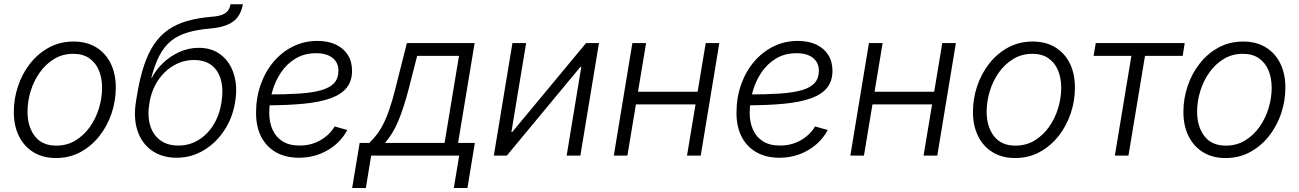

<svg xmlns="http://www.w3.org/2000/svg" viewBox="-20 -748 6247 923"><path d="M249 11.7Q186.5 11.7 141.1 -16.1Q95.7 -43.9 71 -93.8Q46.4 -143.6 46.4 -210Q46.4 -273.4 66.7 -334Q86.9 -394.5 125 -442.9Q163.1 -491.2 215.8 -519.8Q268.6 -548.3 334 -548.3Q396.5 -548.3 441.9 -520.8Q487.3 -493.2 512 -443.4Q536.6 -393.6 536.6 -327.1Q536.6 -262.7 516.1 -202.1Q495.6 -141.6 457.5 -93.5Q419.4 -45.4 366.7 -16.8Q314 11.7 249 11.7ZM250.5 -47.9Q302.2 -47.9 343 -72.8Q383.8 -97.7 412.4 -138.2Q440.9 -178.7 455.8 -227.8Q470.7 -276.9 470.7 -325.7Q470.7 -373 455.3 -409.9Q439.9 -446.8 409.2 -468Q378.4 -489.3 332 -489.3Q281.2 -489.3 240.7 -464.8Q200.2 -440.4 171.4 -399.9Q142.6 -359.4 127.4 -310.1Q112.3 -260.7 112.3 -210.4Q112.3 -139.6 147.2 -93.8Q182.1 -47.9 250.5 -47.9Z M829.1 10.3Q760.3 10.3 711.4 -23.2Q662.6 -56.6 641.6 -117.7Q620.6 -178.7 633.8 -261.2L639.2 -293Q652.3 -373.5 672.4 -433.3Q692.4 -493.2 720.9 -535.4Q749.5 -577.6 788.8 -605Q828.1 -632.3 880.1 -647.2Q932.1 -662.1 998.5 -667.5Q1029.8 -669.9 1048.3 -677.2Q1066.9 -684.6 1075.9 -696.8Q1085 -709 1087.9 -727.5H1147.5Q1141.6 -692.4 1124 -667.7Q1106.4 -643.1 1073.7 -629.2Q1041 -615.2 989.7 -610.8Q927.7 -605.5 881.8 -591.8Q835.9 -578.1 803.2 -552Q770.5 -525.9 747.3 -482.4Q724.1 -439 707.5 -374H710Q728.5 -410.6 762.2 -443.6Q795.9 -476.6 840.6 -497.3Q885.3 -518.1 936 -518.1Q999 -518.1 1042.5 -484.1Q1085.9 -450.2 1104.2 -391.4Q1122.6 -332.5 1110.4 -257.3Q1097.7 -180.2 1057.1 -119.6Q1016.6 -59.1 957.5 -24.4Q898.4 10.3 829.1 10.3ZM837.4 -48.3Q889.2 -48.3 932.1 -73.7Q975.1 -99.1 1004.6 -145.3Q1034.2 -191.4 1044.4 -254.4Q1054.7 -316.9 1042.2 -363Q1029.8 -409.2 997.1 -434.3Q964.4 -459.5 912.6 -459.5Q860.4 -459.5 815.2 -433.3Q770 -407.2 739 -360.4Q708 -313.5 698.2 -252Q688 -192.4 701.4 -146.5Q714.8 -100.6 749.5 -74.5Q784.2 -48.3 837.4 -48.3Z M1416.5 10.3Q1354 10.3 1307.6 -15.6Q1261.2 -41.5 1236.1 -89.8Q1210.9 -138.2 1210.9 -205.6Q1210.9 -278.3 1233.2 -341.3Q1255.4 -404.3 1295.4 -451.4Q1335.4 -498.5 1389.2 -524.9Q1442.9 -551.3 1505.4 -551.3Q1557.1 -551.3 1594.5 -533.7Q1631.8 -516.1 1652.1 -483.9Q1672.4 -451.7 1672.4 -407.7Q1672.4 -358.4 1646.5 -326.2Q1620.6 -293.9 1568.8 -275.4Q1517.1 -256.8 1439.2 -249.3Q1361.3 -241.7 1257.8 -241.7L1265.6 -293.9Q1355.5 -293.9 1420.2 -298.3Q1484.9 -302.7 1526.1 -314.9Q1567.4 -327.1 1587.2 -349.6Q1606.9 -372.1 1606.9 -408.2Q1606.9 -447.3 1578.6 -469.7Q1550.3 -492.2 1499.5 -492.2Q1443.4 -492.2 1401.1 -466.8Q1358.9 -441.4 1330.8 -399.7Q1302.7 -357.9 1288.6 -307.1Q1274.4 -256.3 1274.4 -205.1Q1274.4 -160.6 1290 -125Q1305.7 -89.4 1338.1 -68.8Q1370.6 -48.3 1420.4 -48.3Q1475.1 -48.3 1519.5 -73.5Q1564 -98.6 1588.9 -140.1L1649.4 -123Q1617.7 -62.5 1555.4 -26.1Q1493.2 10.3 1416.5 10.3Z M1672.9 155.8 1709 -61H1755.4Q1776.4 -81.1 1793.5 -104Q1810.5 -127 1825.2 -156.5Q1839.8 -186 1853 -225.6Q1866.2 -265.1 1879.4 -316.9L1936 -541H2261.7L2182.1 -61H2262.7L2227.1 155.8H2161.6L2187.5 0H1764.2L1738.8 155.8ZM1830.6 -61H2117.2L2186.5 -479.5H1985.4L1943.8 -316.9Q1921.4 -231 1895.3 -167.7Q1869.1 -104.5 1830.6 -61Z M2770 0H2704.1L2774.4 -426.3H2770L2416.5 0H2354L2443.4 -541H2509.3L2438.5 -113.8H2442.9L2797.4 -541H2859.4Z M3350.6 -307.1 3340.3 -246.1H3020.5L3030.8 -307.1ZM3085.9 -541 2996.1 0H2930.7L3020 -541ZM3438 -541 3348.6 0H3282.7L3372.6 -541Z M3726.1 10.3Q3663.6 10.3 3617.2 -15.6Q3570.8 -41.5 3545.7 -89.8Q3520.5 -138.2 3520.5 -205.6Q3520.5 -278.3 3542.7 -341.3Q3564.9 -404.3 3605 -451.4Q3645 -498.5 3698.7 -524.9Q3752.4 -551.3 3814.9 -551.3Q3866.7 -551.3 3904.1 -533.7Q3941.4 -516.1 3961.7 -483.9Q3981.9 -451.7 3981.9 -407.7Q3981.9 -358.4 3956.1 -326.2Q3930.2 -293.9 3878.4 -275.4Q3826.7 -256.8 3748.8 -249.3Q3670.9 -241.7 3567.4 -241.7L3575.2 -293.9Q3665 -293.9 3729.7 -298.3Q3794.4 -302.7 3835.7 -314.9Q3877 -327.1 3896.7 -349.6Q3916.5 -372.1 3916.5 -408.2Q3916.5 -447.3 3888.2 -469.7Q3859.9 -492.2 3809.1 -492.2Q3752.9 -492.2 3710.7 -466.8Q3668.5 -441.4 3640.4 -399.7Q3612.3 -357.9 3598.1 -307.1Q3584 -256.3 3584 -205.1Q3584 -160.6 3599.6 -125Q3615.2 -89.4 3647.7 -68.8Q3680.2 -48.3 3730 -48.3Q3784.7 -48.3 3829.1 -73.5Q3873.5 -98.6 3898.4 -140.1L3959 -123Q3927.2 -62.5 3865 -26.1Q3802.7 10.3 3726.1 10.3Z M4487.8 -307.1 4477.5 -246.1H4157.7L4168 -307.1ZM4223.1 -541 4133.3 0H4067.9L4157.2 -541ZM4575.2 -541 4485.8 0H4419.9L4509.8 -541Z M4859.9 11.7Q4797.4 11.7 4752 -16.1Q4706.5 -43.9 4681.9 -93.8Q4657.2 -143.6 4657.2 -210Q4657.2 -273.4 4677.5 -334Q4697.8 -394.5 4735.8 -442.9Q4773.9 -491.2 4826.7 -519.8Q4879.4 -548.3 4944.8 -548.3Q5007.3 -548.3 5052.7 -520.8Q5098.1 -493.2 5122.8 -443.4Q5147.5 -393.6 5147.5 -327.1Q5147.5 -262.7 5127 -202.1Q5106.4 -141.6 5068.4 -93.5Q5030.3 -45.4 4977.5 -16.8Q4924.8 11.7 4859.9 11.7ZM4861.3 -47.9Q4913.1 -47.9 4953.9 -72.8Q4994.6 -97.7 5023.2 -138.2Q5051.8 -178.7 5066.7 -227.8Q5081.5 -276.9 5081.5 -325.7Q5081.5 -373 5066.2 -409.9Q5050.8 -446.8 5020 -468Q4989.3 -489.3 4942.9 -489.3Q4892.1 -489.3 4851.6 -464.8Q4811 -440.4 4782.2 -399.9Q4753.4 -359.4 4738.3 -310.1Q4723.1 -260.7 4723.1 -210.4Q4723.1 -139.6 4758.1 -93.8Q4793 -47.9 4861.3 -47.9Z M5339.4 0 5418.9 -479.5H5237.3L5247.6 -541H5675.3L5665.5 -479.5H5484.4L5404.8 0Z M5871.6 11.7Q5809.1 11.7 5763.7 -16.1Q5718.3 -43.9 5693.6 -93.8Q5668.9 -143.6 5668.9 -210Q5668.9 -273.4 5689.2 -334Q5709.5 -394.5 5747.6 -442.9Q5785.6 -491.2 5838.4 -519.8Q5891.1 -548.3 5956.5 -548.3Q6019 -548.3 6064.5 -520.8Q6109.9 -493.2 6134.5 -443.4Q6159.2 -393.6 6159.2 -327.1Q6159.2 -262.7 6138.7 -202.1Q6118.2 -141.6 6080.1 -93.5Q6042 -45.4 5989.3 -16.8Q5936.5 11.7 5871.6 11.7ZM5873 -47.9Q5924.8 -47.9 5965.6 -72.8Q6006.3 -97.7 6034.9 -138.2Q6063.5 -178.7 6078.4 -227.8Q6093.3 -276.9 6093.3 -325.7Q6093.3 -373 6077.9 -409.9Q6062.5 -446.8 6031.7 -468Q6001 -489.3 5954.6 -489.3Q5903.8 -489.3 5863.3 -464.8Q5822.8 -440.4 5793.9 -399.9Q5765.1 -359.4 5750 -310.1Q5734.9 -260.7 5734.9 -210.4Q5734.9 -139.6 5769.8 -93.8Q5804.7 -47.9 5873 -47.9Z"/></svg>

Font: Inter 17pt Light
Style: Italic
Weight: 300
Italic angle: -9.3988°
Version: Version 4.001;git-66647c0bb